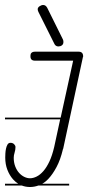

<svg xmlns="http://www.w3.org/2000/svg" viewBox="-20 -757 353 769"><path d="M257 -14H134Q117 -8 100 -8Q83 -8 67 -14H0V-21H53Q42 -28 32 -39Q18 -55 9.5 -77Q1 -99 1 -126Q1 -132 1.5 -142Q2 -152 4 -161.5Q6 -171 10 -178Q14 -185 22 -185Q31 -185 36.5 -179.5Q42 -174 42 -168Q42 -157 38.5 -146Q35 -135 35 -125Q35 -106 41 -90.5Q47 -75 56.5 -64.5Q66 -54 77.5 -48.5Q89 -43 100 -43Q113 -43 127 -50Q141 -57 154 -72Q167 -87 178 -110.5Q189 -134 197 -168L221 -279H0V-286H223L273 -514H120Q102 -514 102 -531V-534L103 -541Q107 -550 120 -550H295Q313 -550 313 -531Q313 -529 312 -528L233 -161L232 -160V-159Q222 -117 206.5 -88Q191 -59 174 -41Q162 -28 149 -21H257ZM232 -599Q234 -595 234 -589Q234 -580 228 -575.5Q222 -571 214 -571Q202 -571 197 -583L134 -709Q131 -715 131 -720Q131 -727 138.5 -732Q146 -737 153 -737Q163 -737 169 -726Z"/></svg>

Font: Gruenewald VA 3. Klasse
Style: Regular
Weight: 400
Designer: Peter Wiegel
Foundry: Peter Wiegel, nach dem Schriftentwurf von Dr. H. Gr¸newald
Version: Version 0.007